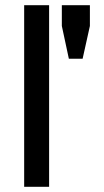

<svg xmlns="http://www.w3.org/2000/svg" viewBox="-20 -719 400 739"><path d="M73 -699H169V0H73ZM298 -493H245L218 -619V-699H326V-619Z"/></svg>

Font: Syne Medium
Style: Regular
Weight: 500
Designer: Lucas Descroix
Foundry: Bonjour Monde
Version: Version 2.200; ttfautohint (v1.8.4)